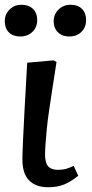

<svg xmlns="http://www.w3.org/2000/svg" viewBox="-66 -771 387 805"><path d="M136 14Q107 14 86.5 5.5Q66 -3 53 -18Q40 -33 34 -54Q28 -75 28 -100Q28 -106 28 -114Q28 -122 28.5 -132Q29 -142 29.5 -154.5Q30 -167 30.5 -181.5Q31 -196 32 -213.5Q33 -231 34 -251Q35 -271 36 -293Q37 -315 38.5 -339.5Q40 -364 41.5 -391Q43 -418 44.5 -447.5Q46 -477 48 -508L158 -518L171 -511Q162 -455 154.5 -405Q147 -355 140.5 -312Q134 -269 130.5 -233Q127 -197 125 -169.5Q123 -142 123 -123Q123 -102 128 -87.5Q133 -73 145.5 -66Q158 -59 178 -59Q196 -59 211 -63Q226 -67 243 -76L262 -34Q242 -18 222.5 -7Q203 4 182 9Q161 14 136 14ZM-46 -682Q-46 -711 -26 -731Q-6 -751 24 -751Q55 -751 72.5 -733.5Q90 -716 90 -687Q90 -657 70 -637.5Q50 -618 19 -618Q-11 -618 -28.5 -635Q-46 -652 -46 -682ZM159 -682Q159 -711 179.5 -731Q200 -751 230 -751Q261 -751 278 -733.5Q295 -716 295 -687Q295 -657 275.5 -637.5Q256 -618 225 -618Q195 -618 177 -635.5Q159 -653 159 -682Z"/></svg>

Font: Literata 18pt Medium
Style: Italic
Weight: 500
Italic angle: -2°
Designer: Latin by Veronika Burian and Jose Scaglione. Greek by Irene Vlachou. Cyrillic by Vera Evstafieva
Foundry: TypeTogether
Version: Version 3.103;gftools[0.9.29]